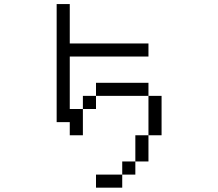

<svg xmlns="http://www.w3.org/2000/svg" viewBox="-20 -832 1040 915"><path d="M687.5 -562.5V-625H312.5V-812.5H250V-250H312.5V-187.5H375Q375 -187.5 375 -312.5H312.5Q312.5 -312.5 312.5 -562.5ZM562.5 0H437.5V62.5H562.5ZM562.5 0H625V-62.5H562.5ZM625 -62.5H687.5Q687.5 -62.5 687.5 -187.5H625Q625 -187.5 625 -62.5ZM687.5 -187.5H750V-375H687.5ZM375 -312.5H437.5V-375H375ZM437.5 -375H687.5V-437.5H437.5Z"/></svg>

Font: UnifontExMono
Style: Regular
Weight: 500
Version: Version 15.0.06